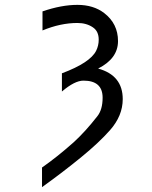

<svg xmlns="http://www.w3.org/2000/svg" viewBox="-20 -567 626 792"><path d="M153.3 124Q214.4 81.5 283.2 20.5Q331.5 -23.4 381.8 -87.9Q403.3 -115.2 403.3 -164.1Q403.3 -234.4 324.2 -234.4Q288.1 -234.4 235.4 -189.5V-264.6Q351.6 -308.1 376.5 -357.4Q387.2 -378.9 387.2 -403.3Q387.2 -438 363.3 -454.1Q336.9 -472.2 299.3 -472.2Q229.5 -472.2 155.3 -441.4V-520Q233.4 -546.9 299.3 -546.9Q365.7 -546.9 409.7 -513.2Q466.8 -469.2 466.8 -397.5Q466.8 -325.7 384.8 -284.2Q486.3 -256.3 486.3 -158.2Q486.3 -89.4 433.6 -29.8Q387.7 22 315.9 80.6Q244.1 139.6 153.3 205.1Z"/></svg>

Font: Consola Mono
Style: Book
Weight: 400
Monospace: yes
Designer: Wojciech Kalinowski "wmk69" (wmk69@o2.pl)
Foundry: Wojciech Kalinowski "wmk69" (wmk69@o2.pl)
Version: Version 2.1.0